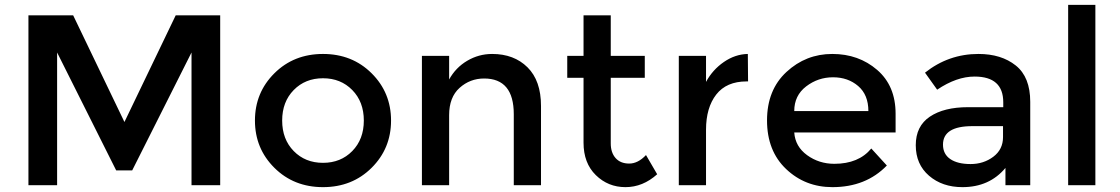

<svg xmlns="http://www.w3.org/2000/svg" viewBox="-20 -762 4608 790"><path d="M215 0H97V-699H281L492 -260L703 -699H886V0H768V-546L524 -61H458L215 -546Z M1188.5 -140.5Q1236 -92 1309 -92Q1382 -92 1429.5 -140.5Q1477 -189 1477 -266Q1477 -343 1429.5 -391.5Q1382 -440 1309 -440Q1236 -440 1188.5 -391.5Q1141 -343 1141 -266Q1141 -189 1188.5 -140.5ZM1509 -71.5Q1429 8 1309 8Q1189 8 1109 -71.5Q1029 -151 1029 -266Q1029 -381 1109 -460.5Q1189 -540 1309 -540Q1429 -540 1509 -460.5Q1589 -381 1589 -266Q1589 -151 1509 -71.5Z M1828 -288V0H1716V-532H1828V-435Q1855 -484 1902.5 -512Q1950 -540 2005 -540Q2095 -540 2150.5 -485Q2206 -430 2206 -326V0H2094V-292Q2094 -439 1972 -439Q1914 -439 1871 -400.5Q1828 -362 1828 -288Z M2493 -442V-172Q2493 -134 2513 -111.5Q2533 -89 2569 -89Q2605 -89 2638 -124L2684 -45Q2625 8 2553.5 8Q2482 8 2431.5 -41.5Q2381 -91 2381 -175V-442H2314V-532H2381V-699H2493V-532H2633V-442Z M3052 -427Q2969 -427 2927 -373Q2885 -319 2885 -228V0H2773V-532H2885V-425Q2912 -475 2958.5 -507Q3005 -539 3057 -540L3058 -427Q3055 -427 3052 -427Z M3665 -217H3248Q3252 -159 3301 -123.5Q3350 -88 3413 -88Q3513 -88 3565 -151L3629 -81Q3543 8 3405 8Q3293 8 3214.5 -66.5Q3136 -141 3136 -266.5Q3136 -392 3216 -466Q3296 -540 3404.5 -540Q3513 -540 3589 -474.5Q3665 -409 3665 -294ZM3248 -305H3553Q3553 -372 3511 -408Q3469 -444 3407.5 -444Q3346 -444 3297 -406.5Q3248 -369 3248 -305Z M4219 0H4117V-71Q4051 8 3940 8Q3857 8 3802.5 -39Q3748 -86 3748 -164.5Q3748 -243 3806 -282Q3864 -321 3963 -321H4108V-341Q4108 -447 3990 -447Q3916 -447 3836 -393L3786 -463Q3883 -540 4006 -540Q4100 -540 4159.5 -492.5Q4219 -445 4219 -343ZM4107 -198V-243H3981Q3860 -243 3860 -167Q3860 -128 3890 -107.5Q3920 -87 3973.5 -87Q4027 -87 4067 -117Q4107 -147 4107 -198Z M4487 0H4375V-742H4487Z"/></svg>

Font: Montreal
Style: Regular
Weight: 400
Designer: Julieta Ulanovsky, usr_local_share
Foundry: Julieta Ulanovsky, usr_local_share
Version: Version 2.001